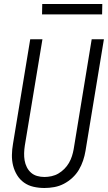

<svg xmlns="http://www.w3.org/2000/svg" viewBox="-20 -931 540 959"><path d="M202 8Q174 8 147.5 2Q121 -4 100 -19Q79 -34 65.5 -56Q52 -78 45.5 -103.5Q39 -129 39.5 -157Q40 -185 45 -213L131 -735H192L104 -204Q101 -185 100.5 -166Q100 -147 103 -129.5Q106 -112 114 -96Q122 -80 135 -68.5Q148 -57 165.5 -52Q183 -47 202 -47Q219 -47 237.5 -51Q256 -55 272 -64.5Q288 -74 301.5 -87.5Q315 -101 324.5 -117.5Q334 -134 339.5 -151.5Q345 -169 348 -186L438 -735H499L407 -177Q403 -153 395 -129Q387 -105 374 -83Q361 -61 341.5 -43Q322 -25 299 -13Q276 -1 251 3.5Q226 8 202 8ZM190 -859 191 -911H491L490 -859Z"/></svg>

Font: Iosevka Light Oblique
Style: Regular
Weight: 300
Italic angle: -9°
Monospace: yes
Designer: Belleve Invis
Foundry: Belleve Invis
Version: Version 32.5.0; ttfautohint (v1.8.4)